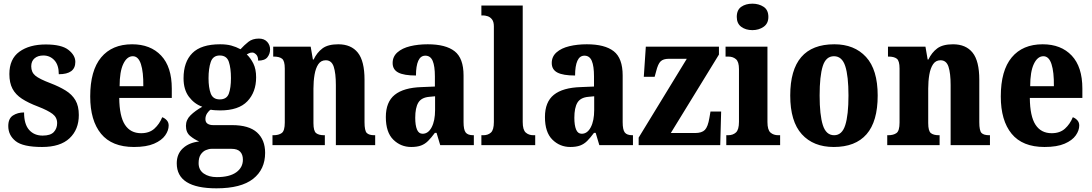

<svg xmlns="http://www.w3.org/2000/svg" viewBox="-20 -790 5945 1045"><path d="M209 10Q105 10 65 -22Q25 -54 25 -104Q25 -145 50.5 -161.5Q76 -178 111 -178Q111 -114 138.5 -83Q166 -52 212 -52Q255 -52 273 -71.5Q291 -91 291 -120Q291 -151 266 -170Q241 -189 187 -210Q134 -230 99.5 -252.5Q65 -275 48 -307Q31 -339 31 -387Q31 -469 85.5 -508.5Q140 -548 229 -548Q315 -548 352.5 -518.5Q390 -489 390 -453Q390 -386 300 -386Q300 -436 276 -462Q252 -488 216 -488Q186 -488 168 -472.5Q150 -457 150 -429Q150 -397 172 -378.5Q194 -360 255 -337Q302 -319 337 -297.5Q372 -276 390.5 -244.5Q409 -213 409 -164Q409 -85 358.5 -37.5Q308 10 209 10Z M709 10Q589 10 530 -62Q471 -134 471 -265Q471 -406 530.5 -477.5Q590 -549 699 -549Q799 -549 857 -487.5Q915 -426 915 -308V-257H629Q630 -157 660 -111Q690 -65 748 -65Q793 -65 820.5 -90Q848 -115 863 -152Q877 -147 887.5 -135.5Q898 -124 898 -107Q898 -80 879 -53Q860 -26 818.5 -8Q777 10 709 10ZM760 -321Q761 -398 747 -441Q733 -484 703 -484Q671 -484 651 -442Q631 -400 631 -321Z M1158 235Q942 235 942 99Q942 48 975.5 17Q1009 -14 1064 -20Q1038 -31 1015 -50Q992 -69 992 -105Q992 -138 1017 -162.5Q1042 -187 1081 -209Q1038 -224 1008.5 -263Q979 -302 979 -364Q979 -453 1027 -501Q1075 -549 1178 -549Q1213 -549 1239 -542Q1265 -535 1289 -522Q1309 -544 1331.5 -562Q1354 -580 1389 -580Q1418 -580 1434 -562.5Q1450 -545 1450 -521Q1450 -497 1435.5 -478.5Q1421 -460 1385 -460Q1385 -483 1374 -493.5Q1363 -504 1354 -504Q1343 -504 1336 -500.5Q1329 -497 1323 -494Q1344 -474 1359 -444Q1374 -414 1374 -369Q1374 -289 1326.5 -239Q1279 -189 1178 -189Q1168 -189 1151.5 -190Q1135 -191 1127 -193Q1117 -188 1107.5 -173.5Q1098 -159 1098 -142Q1098 -124 1110 -116.5Q1122 -109 1140 -109H1243Q1335 -109 1379 -69Q1423 -29 1423 42Q1423 132 1357.5 183.5Q1292 235 1158 235ZM1176 -249Q1214 -249 1225.5 -280.5Q1237 -312 1237 -365Q1237 -419 1225.5 -453.5Q1214 -488 1176 -488Q1139 -488 1127 -452.5Q1115 -417 1115 -364Q1115 -313 1127 -281Q1139 -249 1176 -249ZM1160 174Q1229 174 1265.5 148Q1302 122 1302 79Q1302 51 1287 35.5Q1272 20 1240 20H1131Q1117 20 1100.5 27Q1084 34 1072.5 51Q1061 68 1061 98Q1061 135 1089 154.5Q1117 174 1160 174Z M1463 0V-54H1468Q1497 -54 1513.5 -66Q1530 -78 1530 -123V-417Q1530 -459 1515 -470.5Q1500 -482 1471 -482H1467V-536H1671L1683 -466H1687Q1705 -504 1735 -526.5Q1765 -549 1821 -549Q1891 -549 1927.5 -503.5Q1964 -458 1964 -356V-125Q1964 -79 1976 -66.5Q1988 -54 2018 -54H2022V0H1808V-327Q1808 -391 1796.5 -426.5Q1785 -462 1753 -462Q1727 -462 1712.5 -440.5Q1698 -419 1692 -383.5Q1686 -348 1686 -308V-120Q1686 -77 1700.5 -65.5Q1715 -54 1744 -54H1748V0Z M2218 10Q2161 10 2120.5 -30Q2080 -70 2080 -153Q2080 -235 2128.5 -274Q2177 -313 2275 -316L2347 -319V-374Q2347 -430 2335 -458.5Q2323 -487 2295 -487Q2269 -487 2256.5 -459Q2244 -431 2244 -379Q2179 -379 2148 -395Q2117 -411 2117 -447Q2117 -482 2143 -505Q2169 -528 2212.5 -538.5Q2256 -549 2308 -549Q2406 -549 2454.5 -511Q2503 -473 2503 -379V-125Q2503 -84 2514.5 -69Q2526 -54 2556 -54H2559V0H2376L2356 -67H2347Q2327 -40 2310 -23Q2293 -6 2271.5 2Q2250 10 2218 10ZM2280 -62Q2311 -62 2329.5 -97.5Q2348 -133 2348 -191V-266L2316 -263Q2273 -259 2256.5 -231Q2240 -203 2240 -149Q2240 -108 2249.5 -85Q2259 -62 2280 -62Z M2600 0V-54H2611Q2636 -54 2652 -68.5Q2668 -83 2668 -126V-646Q2668 -672 2657.5 -685Q2647 -698 2633 -702Q2619 -706 2611 -706H2600V-760H2825V-126Q2825 -83 2841.5 -68.5Q2858 -54 2883 -54H2893V0Z M3084 10Q3027 10 2986.5 -30Q2946 -70 2946 -153Q2946 -235 2994.5 -274Q3043 -313 3141 -316L3213 -319V-374Q3213 -430 3201 -458.5Q3189 -487 3161 -487Q3135 -487 3122.5 -459Q3110 -431 3110 -379Q3045 -379 3014 -395Q2983 -411 2983 -447Q2983 -482 3009 -505Q3035 -528 3078.5 -538.5Q3122 -549 3174 -549Q3272 -549 3320.5 -511Q3369 -473 3369 -379V-125Q3369 -84 3380.5 -69Q3392 -54 3422 -54H3425V0H3242L3222 -67H3213Q3193 -40 3176 -23Q3159 -6 3137.5 2Q3116 10 3084 10ZM3146 -62Q3177 -62 3195.5 -97.5Q3214 -133 3214 -191V-266L3182 -263Q3139 -259 3122.5 -231Q3106 -203 3106 -149Q3106 -108 3115.5 -85Q3125 -62 3146 -62Z M3456 0V-41L3718 -470H3620Q3590 -470 3575.5 -456Q3561 -442 3551 -401L3543 -372H3484L3495 -536H3893V-493L3631 -66H3763Q3800 -66 3816.5 -83Q3833 -100 3841 -148L3847 -183H3905L3900 0Z M4075 -626Q4039 -626 4014.5 -644Q3990 -662 3990 -698Q3990 -736 4014.5 -753Q4039 -770 4075 -770Q4110 -770 4136 -753Q4162 -736 4162 -698Q4162 -662 4136 -644Q4110 -626 4075 -626ZM3933 0V-54H3943Q3969 -54 3985.5 -69Q4002 -84 4002 -127V-414Q4002 -454 3985.5 -468Q3969 -482 3944 -482H3929V-536H4157V-126Q4157 -83 4173.5 -68.5Q4190 -54 4216 -54H4226V0Z M4518 10Q4407 10 4344 -59.5Q4281 -129 4281 -270Q4281 -549 4521 -549Q4630 -549 4693.5 -480Q4757 -411 4757 -270Q4757 -129 4696.5 -59.5Q4636 10 4518 10ZM4520 -54Q4563 -54 4580.5 -109Q4598 -164 4598 -270Q4598 -376 4580.5 -430Q4563 -484 4519 -484Q4475 -484 4458 -430Q4441 -376 4441 -270Q4441 -164 4458.5 -109Q4476 -54 4520 -54Z M4809 0V-54H4814Q4843 -54 4859.5 -66Q4876 -78 4876 -123V-417Q4876 -459 4861 -470.5Q4846 -482 4817 -482H4813V-536H5017L5029 -466H5033Q5051 -504 5081 -526.5Q5111 -549 5167 -549Q5237 -549 5273.5 -503.5Q5310 -458 5310 -356V-125Q5310 -79 5322 -66.5Q5334 -54 5364 -54H5368V0H5154V-327Q5154 -391 5142.5 -426.5Q5131 -462 5099 -462Q5073 -462 5058.5 -440.5Q5044 -419 5038 -383.5Q5032 -348 5032 -308V-120Q5032 -77 5046.5 -65.5Q5061 -54 5090 -54H5094V0Z M5665 10Q5545 10 5486 -62Q5427 -134 5427 -265Q5427 -406 5486.5 -477.5Q5546 -549 5655 -549Q5755 -549 5813 -487.5Q5871 -426 5871 -308V-257H5585Q5586 -157 5616 -111Q5646 -65 5704 -65Q5749 -65 5776.5 -90Q5804 -115 5819 -152Q5833 -147 5843.5 -135.5Q5854 -124 5854 -107Q5854 -80 5835 -53Q5816 -26 5774.5 -8Q5733 10 5665 10ZM5716 -321Q5717 -398 5703 -441Q5689 -484 5659 -484Q5627 -484 5607 -442Q5587 -400 5587 -321Z"/></svg>

Font: Noto Serif Lao Condensed ExtraBold
Style: Regular
Weight: 800
Width: 3
Designer: Monotype Design Team
Foundry: Monotype Imaging Inc.
Version: Version 2.003; ttfautohint (v1.8.4.7-5d5b)